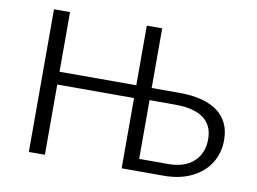

<svg xmlns="http://www.w3.org/2000/svg" viewBox="-73 -765 1168 872"><g transform="rotate(10 511.5 -329.0)"><path d="M973 -207Q973 -147 943.5 -100Q914 -53 859 -26.5Q804 0 731 0H537V-324H183V0H109V-658H183V-383H537V-658H608V-383H737Q851 -383 912 -338Q973 -293 973 -207ZM901 -198Q901 -327 725 -327H608V-56H742Q817 -56 859 -94.5Q901 -133 901 -198Z"/></g></svg>

Font: Ysabeau
Style: Regular
Weight: 400
Designer: Christian Thalmann (Catharsis Fonts)
Version: Version 0.003